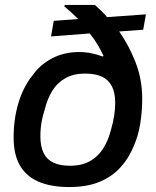

<svg xmlns="http://www.w3.org/2000/svg" viewBox="-20 -743 629 775"><path d="M260 12Q186 12 136 -9.5Q86 -31 60.5 -75Q35 -119 35 -188Q35 -263 54.5 -327.5Q74 -392 110 -437Q126 -460 146 -477.5Q166 -495 190 -507.5Q214 -520 241.5 -526.5Q269 -533 299 -533Q325 -533 349 -528Q373 -523 394 -515L398 -517Q387 -541 373.5 -563.5Q360 -586 342 -608L186 -596L197 -659L296 -666Q282 -680 267.5 -693Q253 -706 239 -718L242 -723H363Q375 -712 388 -700Q401 -688 412 -674L569 -685L558 -623L461 -616Q500 -561 527 -492Q554 -423 554 -345Q554 -293 546 -243.5Q538 -194 520 -154Q500 -104 465.5 -66.5Q431 -29 380.5 -8.5Q330 12 260 12ZM263 -74Q310 -74 343 -92.5Q376 -111 397 -144.5Q418 -178 429 -223Q433 -237 436 -250.5Q439 -264 441 -277Q443 -290 444 -303Q445 -316 445 -328Q445 -369 431.5 -395Q418 -421 391.5 -433.5Q365 -446 323 -446Q277 -446 244 -427.5Q211 -409 191 -376.5Q171 -344 160 -299Q154 -280 150 -261.5Q146 -243 144.5 -226Q143 -209 143 -192Q143 -152 156 -125.5Q169 -99 195.5 -86.5Q222 -74 263 -74Z"/></svg>

Font: Archivo SemiBold Medium
Style: Italic
Weight: 500
Italic angle: -10°
Version: Version 2.001